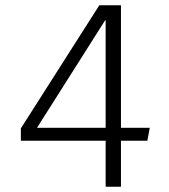

<svg xmlns="http://www.w3.org/2000/svg" viewBox="-20 -707 640 727"><path d="M438 -687V-223H547L538 -174H438V0H380V-174H59V-221L356 -687ZM380 -223V-630H378L120 -223Z"/></svg>

Font: Post Grotesk Light
Style: Light
Weight: 300
Version: Version 1.0